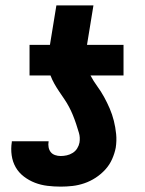

<svg xmlns="http://www.w3.org/2000/svg" viewBox="-20 -687 540 715"><path d="M206 8Q181 8 156.5 5Q132 2 110 -6.5Q88 -15 69 -29.5Q50 -44 38.5 -64Q27 -84 23.5 -108.5Q20 -133 24 -158Q24 -158 24 -159Q24 -160 24 -161H161Q161 -161 161 -160.5Q161 -160 161 -160Q159 -149 161 -138.5Q163 -128 169 -120.5Q175 -113 185 -109.5Q195 -106 206 -106Q217 -106 228.5 -108.5Q240 -111 250.5 -117.5Q261 -124 267.5 -134.5Q274 -145 276 -156Q279 -175 274 -192Q269 -209 263.5 -225.5Q258 -242 251.5 -258Q245 -274 237 -289Q229 -304 219.5 -318Q210 -332 200.5 -346Q191 -360 182.5 -375Q174 -390 168 -406H90V-520H166L190 -667H328L304 -520H440V-406H317Q328 -385 342 -366Q356 -347 367.5 -326Q379 -305 388.5 -283Q398 -261 404 -237Q410 -213 412.5 -188Q415 -163 411 -137Q407 -116 397.5 -94.5Q388 -73 372 -55.5Q356 -38 336 -25Q316 -12 294 -4.5Q272 3 250 5.5Q228 8 206 8Z"/></svg>

Font: Iosevka SS04 Heavy
Style: Italic
Weight: 900
Italic angle: -9°
Monospace: yes
Designer: Belleve Invis
Foundry: Belleve Invis
Version: Version 19.0.0; ttfautohint (v1.8.4)